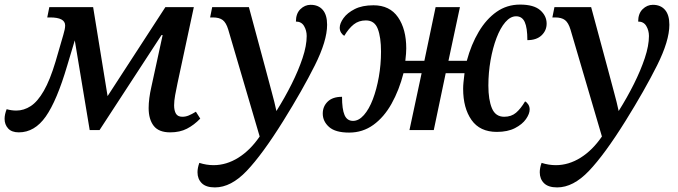

<svg xmlns="http://www.w3.org/2000/svg" viewBox="-59 -567 2957 837"><path d="M23 10Q-8 10 -23.5 -7Q-39 -24 -39 -49Q-39 -68 -30 -91Q-9 -85 12 -85Q45 -85 75 -104.5Q105 -124 132 -171Q159 -218 183 -298L217 -415Q225 -441 225 -456Q225 -491 159 -491H147L156 -536H347L410 -148L662 -536H786L715 -205Q709 -177 704.5 -152Q700 -127 700 -108Q700 -85 708 -71.5Q716 -58 736 -58Q750 -58 763.5 -63.5Q777 -69 795 -80L814 -50Q787 -22 756 -6Q725 10 683 10Q633 10 611 -18.5Q589 -47 589 -96Q589 -116 592 -139.5Q595 -163 601 -189L650 -414H645L375 0H332L267 -391L234 -281Q189 -128 140.5 -59Q92 10 23 10Z M878 250Q839 250 820.5 231.5Q802 213 802 184Q802 165 810 143Q841 153 872 153Q928 153 980 120.5Q1032 88 1073 28L936 -438Q927 -468 912 -479.5Q897 -491 869 -491H857L866 -536H1026L1098 -269Q1113 -211 1125.5 -166Q1138 -121 1146 -83Q1183 -142 1212.5 -201Q1242 -260 1260 -314Q1278 -368 1278 -410Q1278 -434 1266.5 -453.5Q1255 -473 1231 -473Q1231 -508 1250.5 -527Q1270 -546 1295 -546Q1329 -546 1348 -524Q1367 -502 1367 -459Q1367 -389 1313.5 -282Q1260 -175 1176 -40Q1085 106 1016.5 178Q948 250 878 250Z M1463 11Q1403 11 1375.5 -13.5Q1348 -38 1348 -72Q1348 -103 1369.5 -124Q1391 -145 1432 -145Q1432 -91 1443 -65.5Q1454 -40 1480 -40Q1505 -40 1527.5 -65.5Q1550 -91 1566.5 -134.5Q1583 -178 1592.5 -232Q1602 -286 1602 -342Q1602 -404 1588 -441Q1574 -478 1536 -478Q1505 -478 1483 -460.5Q1461 -443 1442 -411Q1434 -415 1428 -424.5Q1422 -434 1422 -446Q1422 -465 1438.5 -488Q1455 -511 1487.5 -527.5Q1520 -544 1569 -544Q1640 -544 1676 -492Q1712 -440 1712 -356Q1712 -345 1711 -332.5Q1710 -320 1708 -302H1791L1840 -536H1946L1896 -302H1976Q1995 -373 2028 -428.5Q2061 -484 2106 -515.5Q2151 -547 2208 -547Q2268 -547 2296 -522.5Q2324 -498 2324 -464Q2324 -434 2302 -413Q2280 -392 2240 -392Q2240 -446 2228.5 -471Q2217 -496 2191 -496Q2166 -496 2144 -470.5Q2122 -445 2105.5 -401.5Q2089 -358 2079.5 -304Q2070 -250 2070 -194Q2070 -132 2085.5 -95Q2101 -58 2139 -58Q2170 -58 2190.5 -75.5Q2211 -93 2230 -125Q2238 -121 2244 -111.5Q2250 -102 2250 -90Q2250 -71 2234 -48Q2218 -25 2186 -8.5Q2154 8 2107 8Q2033 8 1996.5 -44Q1960 -96 1960 -180Q1960 -193 1961.5 -208Q1963 -223 1966 -248H1884L1832 0H1726L1779 -248H1700Q1681 -174 1648 -115Q1615 -56 1568.5 -22.5Q1522 11 1463 11Z M2370 250Q2331 250 2312.5 231.5Q2294 213 2294 184Q2294 165 2302 143Q2333 153 2364 153Q2420 153 2472 120.5Q2524 88 2565 28L2428 -438Q2419 -468 2404 -479.5Q2389 -491 2361 -491H2349L2358 -536H2518L2590 -269Q2605 -211 2617.5 -166Q2630 -121 2638 -83Q2675 -142 2704.5 -201Q2734 -260 2752 -314Q2770 -368 2770 -410Q2770 -434 2758.5 -453.5Q2747 -473 2723 -473Q2723 -508 2742.5 -527Q2762 -546 2787 -546Q2821 -546 2840 -524Q2859 -502 2859 -459Q2859 -389 2805.5 -282Q2752 -175 2668 -40Q2577 106 2508.5 178Q2440 250 2370 250Z"/></svg>

Font: Noto Serif Medium
Style: Italic
Weight: 500
Italic angle: -12°
Designer: Monotype Design Team
Foundry: Monotype Imaging Inc.
Version: Version 2.014; ttfautohint (v1.8.4.7-5d5b)